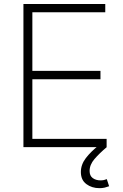

<svg xmlns="http://www.w3.org/2000/svg" viewBox="-20 -748 624 976"><path d="M99.1 0V-727.5H515.1V-685.5H144.5V-387.7H490.7V-345.2H144.5V-42H522V0ZM485.8 208.5Q446.8 208.5 418.9 187.7Q391.1 167 391.1 126.5Q391.1 88.4 416.7 55.2Q442.4 22 482.4 -9.3L522.5 0Q484.9 31.7 460.2 60.5Q435.5 89.4 435.5 121.1Q435.5 145.5 451.4 157.2Q467.3 168.9 491.2 168.9Q500.5 168.9 508.3 167.2Q516.1 165.5 522.9 162.6L534.7 198.7Q524.4 202.6 512.5 205.6Q500.5 208.5 485.8 208.5Z"/></svg>

Font: Inter 18pt ExtraLight
Style: Regular
Weight: 250
Designer: Rasmus Andersson
Foundry: rsms
Version: Version 4.001;git-66647c0bb